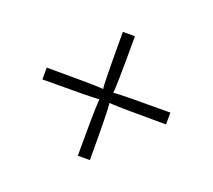

<svg xmlns="http://www.w3.org/2000/svg" viewBox="-106 -675 975 880"><g transform="rotate(20 381.5 -235.0)"><path d="M80.1 -206.1V-263.9Q301.3 -263.9 343 -261L356.9 -260Q352.1 -273.7 352.1 -537.1H410.9Q410.9 -283.4 406 -260Q436.5 -263.9 683.1 -263.9V-206.1Q463.6 -206.1 420.4 -209L406 -210Q410.9 -179.7 410.9 66.9H352.1Q352.1 -152.6 355.7 -195.8L356.9 -210Q328.6 -206.1 80.1 -206.1Z"/></g></svg>

Font: Linden Hill
Style: Regular
Weight: 400
Version: Version 1.202